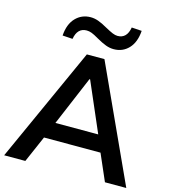

<svg xmlns="http://www.w3.org/2000/svg" viewBox="-132 -1034 1014 1139"><g transform="rotate(15 375.0 -464.0)"><path d="M0 0 319 -705H427L750 0H619L548 -163H201L130 0ZM372 -567 244 -264H507L376 -567ZM213 -772 151 -776Q156 -847 193 -885.5Q230 -924 285 -924Q308 -924 332 -915.5Q356 -907 389 -888Q418 -872 435 -865Q452 -858 466 -858Q523 -858 535 -928L597 -924Q592 -853 555.5 -814.5Q519 -776 464 -776Q440 -776 415.5 -785Q391 -794 356 -814Q329 -830 313 -836Q297 -842 282 -842Q225 -842 213 -772Z"/></g></svg>

Font: MulishBold
Style: Bold
Weight: 700
Designer: Vernon Adams
Foundry: Vernon Adams
Version: Version 3.602; ttfautohint (v1.8.3)